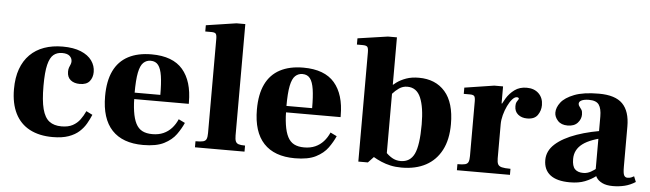

<svg xmlns="http://www.w3.org/2000/svg" viewBox="-46 -860 3530 1042"><g transform="rotate(5 1719.5 -339.0)"><path d="M264 12Q191 12 139 -15.5Q87 -43 60 -97Q33 -151 33 -229Q33 -292 50 -339Q67 -386 99 -418Q131 -450 176 -466Q221 -482 277 -482Q336 -482 376 -465.5Q416 -449 436 -421Q456 -393 456 -359Q456 -329 439.5 -308.5Q423 -288 386 -288Q355 -288 336 -303.5Q317 -319 317 -349Q317 -363 320.5 -372Q324 -381 327.5 -389Q331 -397 331 -406Q331 -423 318 -435Q305 -447 277 -447Q249 -447 230 -431.5Q211 -416 201 -376Q191 -336 191 -261Q191 -181 203 -135Q215 -89 240.5 -69.5Q266 -50 307 -50Q344 -50 368 -63Q392 -76 407.5 -97Q423 -118 435 -144L469 -127Q459 -103 445 -78.5Q431 -54 408.5 -33.5Q386 -13 351 -0.5Q316 12 264 12Z M757 12Q645 12 587 -50Q529 -112 529 -234Q529 -317 555.5 -372Q582 -427 634 -454.5Q686 -482 761 -482Q819 -482 861.5 -466Q904 -450 931 -418.5Q958 -387 971.5 -342.5Q985 -298 985 -240V-232H614V-267H827Q827 -330 821 -369.5Q815 -409 800.5 -428Q786 -447 759 -447Q736 -447 719.5 -431.5Q703 -416 695 -376.5Q687 -337 687 -263Q687 -206 693 -165.5Q699 -125 712 -99.5Q725 -74 747 -62.5Q769 -51 802 -51Q836 -51 862 -62.5Q888 -74 907 -95Q926 -116 938 -144L973 -127Q959 -95 936 -63Q913 -31 871 -9.5Q829 12 757 12Z M1039 0V-33Q1067 -33 1080.5 -36.5Q1094 -40 1098.5 -51Q1103 -62 1103 -83V-596Q1103 -617 1097.5 -624Q1092 -631 1074 -631H1040V-665L1205 -690H1253V-83Q1253 -62 1257.5 -51.5Q1262 -41 1273.5 -37Q1285 -33 1309 -33V0Z M1584 12Q1472 12 1414 -50Q1356 -112 1356 -234Q1356 -317 1382.5 -372Q1409 -427 1461 -454.5Q1513 -482 1588 -482Q1646 -482 1688.5 -466Q1731 -450 1758 -418.5Q1785 -387 1798.5 -342.5Q1812 -298 1812 -240V-232H1441V-267H1654Q1654 -330 1648 -369.5Q1642 -409 1627.5 -428Q1613 -447 1586 -447Q1563 -447 1546.5 -431.5Q1530 -416 1522 -376.5Q1514 -337 1514 -263Q1514 -206 1520 -165.5Q1526 -125 1539 -99.5Q1552 -74 1574 -62.5Q1596 -51 1629 -51Q1663 -51 1689 -62.5Q1715 -74 1734 -95Q1753 -116 1765 -144L1800 -127Q1786 -95 1763 -63Q1740 -31 1698 -9.5Q1656 12 1584 12Z M2165 12Q2132 12 2105 6Q2078 0 2054.5 -10Q2031 -20 2009 -33L2020 -144Q2030 -127 2043 -106Q2056 -85 2072.5 -66.5Q2089 -48 2110 -35.5Q2131 -23 2157 -23Q2209 -23 2231.5 -70Q2254 -117 2254 -231Q2254 -324 2232 -376Q2210 -428 2159 -428Q2134 -428 2114 -414Q2094 -400 2079 -382.5Q2064 -365 2055 -355L2056 -409Q2075 -429 2097 -445Q2119 -461 2148.5 -471.5Q2178 -482 2217 -482Q2308 -482 2360 -422.5Q2412 -363 2412 -246Q2412 -162 2382 -104.5Q2352 -47 2297 -17.5Q2242 12 2165 12ZM1929 0V-595Q1929 -618 1923 -625Q1917 -632 1897 -632H1866V-666L2030 -690H2079V-32H2011L1981 0ZM2050 -419V-432H2091V-419Z M2466 0V-33Q2494 -33 2507.5 -36.5Q2521 -40 2525.5 -51Q2530 -62 2530 -83V-381Q2530 -402 2524.5 -409Q2519 -416 2501 -416H2467V-450L2628 -475H2676V-382H2681V-83Q2681 -62 2686.5 -51.5Q2692 -41 2707.5 -37Q2723 -33 2755 -33V0ZM2655 -269V-319Q2658 -331 2668 -357Q2678 -383 2695 -411Q2712 -439 2739 -459Q2766 -479 2805 -479Q2846 -479 2870.5 -455Q2895 -431 2895 -392Q2895 -362 2878 -337.5Q2861 -313 2821 -313Q2791 -313 2771.5 -329Q2752 -345 2752 -374Q2752 -389 2756 -396.5Q2760 -404 2763.5 -408.5Q2767 -413 2767 -416Q2767 -419 2764 -421Q2761 -423 2756 -423Q2744 -423 2731 -408.5Q2718 -394 2706.5 -370Q2695 -346 2688 -319.5Q2681 -293 2681 -269Z M3316 12Q3281 12 3258.5 1Q3236 -10 3226 -26.5Q3216 -43 3216 -59V-358Q3216 -401 3201.5 -422Q3187 -443 3147 -443Q3133 -443 3120.5 -440.5Q3108 -438 3100.5 -432Q3093 -426 3093 -417Q3093 -409 3099 -402Q3105 -395 3110.5 -386Q3116 -377 3116 -360Q3116 -335 3097.5 -314.5Q3079 -294 3043 -294Q3008 -294 2989.5 -314.5Q2971 -335 2971 -358Q2971 -386 2992.5 -414Q3014 -442 3064 -461.5Q3114 -481 3198 -481Q3287 -481 3327 -440.5Q3367 -400 3367 -317V-98Q3367 -62 3373 -51Q3379 -40 3391 -40Q3404 -40 3412 -43.5Q3420 -47 3427 -51L3439 -21Q3411 -3 3380.5 4.5Q3350 12 3316 12ZM3082 12Q3011 12 2975 -16Q2939 -44 2939 -97Q2939 -147 2980.5 -184.5Q3022 -222 3096 -248Q3170 -274 3268 -287V-249Q3174 -231 3131.5 -199Q3089 -167 3089 -116Q3089 -77 3104.5 -61Q3120 -45 3150 -45Q3172 -45 3191.5 -56Q3211 -67 3226.5 -80.5Q3242 -94 3252 -104L3267 -74Q3248 -54 3223 -34.5Q3198 -15 3164 -1.5Q3130 12 3082 12Z"/></g></svg>

Font: Frank Ruhl Libre ExtraBold
Style: Regular
Weight: 800
Designer: Yanek Iontef
Foundry: Fontef
Version: Version 6.003;gftools[0.9.30]